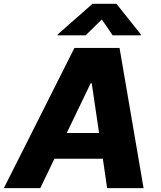

<svg xmlns="http://www.w3.org/2000/svg" viewBox="-42 -976 834 996"><path d="M486.2 -875 542.6 -792.6H688.2L688.9 -797.2L562.1 -956.3H437.9L257.1 -797.2L256.4 -792.6H402ZM513.8 0H702.8L578.1 -727.3H344.1L-22 0H166.9L240.4 -152.7H491.5ZM304.3 -286.2 428.3 -544H433.9L471.9 -286.2Z"/></svg>

Font: TID UI Extra Bold
Style: Italic
Weight: 800
Italic angle: -9.39999°
Designer: The TID Project Authors
Foundry: Bakken & Bæck
Version: Version 1.001;hotconv 1.0.109;makeotfexe 2.5.65596